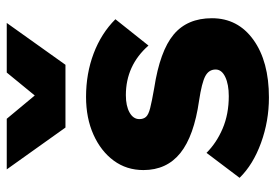

<svg xmlns="http://www.w3.org/2000/svg" viewBox="-144 -657 817 569"><g transform="rotate(-90 264.5 -372.5)"><path d="M22 -71 96 -169Q126 -139 168.5 -121Q211 -103 264 -103Q299 -103 321 -113.5Q343 -124 343 -142Q343 -162 323.5 -172.5Q304 -183 251 -191Q146 -206 95.5 -246.5Q45 -287 45 -356Q45 -406 73 -444Q101 -482 150 -504Q199 -526 262 -526Q331 -526 390.5 -503.5Q450 -481 492 -439L414 -341Q355 -408 267 -408Q235 -408 215.5 -397Q196 -386 196 -368Q196 -356 202.5 -348.5Q209 -341 228.5 -336Q248 -331 288 -324Q398 -307 446.5 -266.5Q495 -226 495 -153Q495 -76 431 -30Q367 16 260 16Q190 16 125.5 -7.5Q61 -31 22 -71ZM47 -761H197L266 -678L334 -761H481L357 -587H171Z"/></g></svg>

Font: Wix Madefor Text ExtraBold
Style: Regular
Weight: 800
Designer: Dalton Maag Ltd
Foundry: Dalton Maag Ltd
Version: Version 3.100